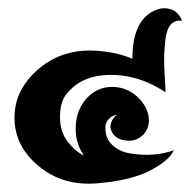

<svg xmlns="http://www.w3.org/2000/svg" viewBox="-20 -443 460 464"><path d="M377 -423Q408 -423 420 -393Q386 -397 380 -349Q375 -310 377.5 -269.5Q380 -229 380 -220Q303 -271 220 -260Q170 -253 140 -215Q125 -196 125 -160Q125 -124 144 -100Q163 -76 183 -67Q161 -98 163 -138.5Q165 -179 190 -206Q215 -233 251 -233Q287 -233 313.5 -207.5Q340 -182 340 -150Q338 -128 324 -115.5Q310 -103 292 -103Q257 -103 248 -130Q245 -139 250 -150Q255 -161 263 -165Q252 -165 243.5 -156Q235 -147 235 -138Q233 -110 251 -93Q269 -76 296 -72Q354 -63 400 -80Q390 -56 344 -31.5Q298 -7 215 0Q132 7 73.5 -41.5Q15 -90 15 -158.5Q15 -227 74 -277Q133 -327 218 -320Q265 -316 300 -301Q300 -399 360 -420Q368 -423 377 -423Z"/></svg>

Font: SOV_ThonBuri
Style: Book
Weight: 400
Version: Version 1.00